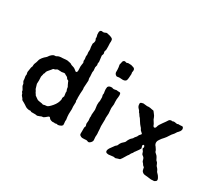

<svg xmlns="http://www.w3.org/2000/svg" viewBox="-113 -868 1298 1137"><g transform="rotate(30 535.5 -299.5)"><path d="M291 -579.1V-584Q288.1 -607.4 302.7 -609.4Q306.2 -609.9 312 -608.4Q317.9 -606.9 326.7 -611.8Q335.4 -616.2 338.9 -614.7Q341.8 -612.8 347.7 -612.3Q353.5 -611.8 365.2 -607.4Q377 -603 379.4 -598.1Q381.8 -593.3 381.8 -581.1L380.9 -573.2Q382.8 -547.4 381.8 -524.9Q377.9 -517.1 377.9 -511.7L380.9 -498L376 -483.9L380.9 -443.8L378.9 -431.6L380.9 -420.9L377 -403.8L378.9 -382.8L377 -370.1L378.9 -340.8Q378.9 -338.9 378.4 -335Q377.9 -330.1 381.8 -315.9L378.9 -270Q377.9 -267.1 379.4 -261.2Q380.9 -254.9 379.4 -242.2Q377.9 -229.5 377.9 -196.8L378.9 -187L377.9 -178.7L380.9 -168L379.9 -137.7Q379.9 -130.9 380.9 -126Q381.8 -121.1 380.9 -111.3Q379.9 -101.6 379.9 -86.9Q379.9 -72.3 383.8 -48.8L382.8 -39.1Q382.8 -38.1 384.3 -24.4Q385.7 -10.7 382.8 -11.2Q379.9 -4.9 368.2 -1Q356.4 2.9 353 1.5Q349.1 0 347.2 0Q344.7 0 341.8 1Q338.9 2 337.4 2.4Q335.9 2.9 333.5 2Q331.1 1 330.1 1L320.8 2Q316.4 2 307.6 -1Q298.8 -3.9 294.9 -11.2Q291 -18.6 282.2 -12.2Q273.9 -5.9 268.6 -1Q262.7 3.9 259.8 4.9Q256.8 5.9 252.9 5.9Q249 5.9 247.1 6.8L236.8 11.2Q227.1 15.1 222.2 16.1L209 14.2H182.1Q175.3 10.7 172.4 9.8L164.1 11.2Q146 8.3 141.1 4.4Q135.7 1 133.8 -0.5Q131.8 -2 129.4 -3.4Q127 -4.9 125 -6.3Q123 -7.8 114.3 -12.7Q105.5 -17.6 102.5 -19Q98.6 -22 97.7 -25.9Q95.7 -30.3 90.8 -35.2Q85.9 -40 85 -42Q84 -43.9 83 -45.9Q82 -47.9 81.1 -51.8Q80.1 -55.7 77.6 -57.6Q73.2 -62 73.2 -66.4Q73.2 -70.8 71.3 -73.7Q69.3 -77.1 64.9 -84.5Q60.1 -91.8 59.1 -95.7Q58.1 -99.6 58.1 -102.5Q58.1 -106 57.1 -107.9Q56.2 -109.9 53.7 -113.3Q48.8 -120.1 48.8 -127V-132.8L45.9 -149.9Q44.9 -153.3 45.9 -158.2Q46.9 -163.1 46.9 -165Q45.9 -167 45.9 -168.5L43.9 -178.2V-181.2L48.8 -212.9L53.2 -224.1V-231Q53.2 -239.7 57.1 -247.6Q61 -255.4 64 -268.1Q66.4 -280.8 76.7 -293Q86.9 -305.2 93.8 -310.1Q100.1 -314.9 104 -321.8Q107.9 -328.6 117.2 -336.4Q126.5 -344.2 133.3 -344.2Q140.1 -344.2 142.6 -344.7Q145 -345.2 149.9 -348.6Q159.2 -355 184.1 -355Q210 -357.9 215.8 -356.9L238.8 -352.1Q240.7 -351.1 245.1 -348.1Q249.5 -345.2 260.3 -342.3Q271 -339.4 275.4 -335.4Q279.8 -331.1 282.7 -329.6Q285.6 -328.1 289.6 -324.7Q293 -321.3 296.9 -327.1Q301.8 -331.1 299.8 -347.7Q297.9 -364.3 300.3 -377Q302.7 -389.6 302.7 -392.1Q302.7 -394 298.8 -402.8L299.8 -416L297.9 -428.2Q296.9 -431.2 297.9 -437.5Q298.8 -443.8 298.8 -446.3L296.9 -460.9L297.9 -480L294.9 -497.1Q293.9 -515.1 293.9 -518.1Q299.8 -529.3 299.8 -538.1Q299.8 -546.9 294.9 -551.8Q294.9 -557.6 294.9 -564Q291 -576.2 291 -579.1ZM304.2 -164.1 300.8 -188 301.8 -194.8Q301.8 -196.3 299.3 -202.1Q296.9 -208 296.4 -209.5Q295.9 -210.9 295.9 -214.8Q295.9 -218.8 294.9 -220.7Q293.9 -222.7 293 -225.6Q292 -227.5 290 -230.5Q288.1 -232.9 282.2 -247.1Q280.8 -255.9 274.9 -257.8Q269 -259.8 267.6 -261.7Q266.1 -263.7 264.6 -266.6Q262.7 -271.5 253.4 -275.4Q244.1 -279.3 242.2 -282.2Q236.3 -285.2 219.2 -280.8Q194.8 -282.2 192.4 -282.2Q189.9 -282.2 176.8 -273.9Q171.9 -273.9 166 -271Q164.1 -269 161.6 -265.1Q159.2 -261.2 147.5 -248.5Q135.7 -235.8 136.2 -226.1L130.9 -216.8V-212.9Q130.9 -209.5 128.4 -203.1Q126 -196.8 127 -190.4Q127.9 -184.1 127.9 -170.9L127 -147L136.2 -116.2Q137.2 -114.3 139.6 -111.3Q142.1 -108.4 143.6 -104.5Q145 -99.6 148.9 -94.7Q152.8 -89.8 153.8 -87.4Q154.8 -85 155.8 -83.5Q157.2 -82 164.1 -77.6Q170.9 -73.2 174.3 -70.3Q177.7 -67.4 180.7 -66.4Q183.6 -64.9 210.9 -61L219.2 -58.1L230 -61Q234.4 -61 244.1 -62.5Q253.9 -64 274.9 -88.4Q295.9 -112.8 299.8 -140.1L298.8 -149.9Z M564 -349.1H572.3Q578.1 -349.1 580.6 -347.2Q587.9 -341.3 582 -304.2V-285.2L583 -270L580.1 -243.2L583 -207L581.1 -178.2V-172.9L582 -168L581.1 -120.1L583 -100.1Q584 -97.7 583.5 -90.8Q583 -84 584 -80.6Q585 -77.1 585 -71.3V-62L584 -48.3L585.9 -24.9Q585 -16.6 578.6 -9.8Q567.4 2.4 559.1 -1.5Q550.8 -4.9 546.9 -4.9L535.2 -3.9Q519 -2 510.3 -6.3Q501.5 -10.7 500 -14.6Q498 -18.6 499 -35.2V-63Q502.9 -70.8 502.9 -75.2L500 -85Q499 -86.9 499 -90.8L501 -110.8L499 -130.9L500 -140.6L499 -150.9L502 -186L498 -216.8Q498 -239.3 501 -245.1V-271L498 -283.2Q497.1 -285.2 498 -289.6Q499 -293.9 499 -295.9Q499 -297.9 496.6 -310.5Q494.1 -323.2 497.1 -338.9Q504.9 -352.1 525.9 -350.1Q528.8 -347.2 538.1 -347.2L553.7 -350.1Q554.7 -351.1 558.1 -350.1Q561 -349.1 564 -349.1ZM537.6 -523.4Q541 -522.9 547.9 -522.9H554.7L564 -520Q585.4 -516.6 583 -498L581.1 -486.8L583 -477.1Q583 -476.6 582.5 -469.7Q582 -462.9 581.1 -448.7Q580.1 -434.6 575.7 -429.2Q570.8 -424.8 564.5 -422.9Q558.1 -420.9 544.4 -422.4Q530.8 -423.8 525.4 -422.4Q520 -420.9 516.1 -420.9Q512.2 -420.9 506.3 -425.8Q497.6 -433.6 498.5 -445.8Q499 -458 497.1 -474.1L494.1 -490.2L497.1 -502.9Q499 -514.2 501 -517.1Q508.3 -524.9 515.1 -522.5Q522 -520 523.9 -520Q525.9 -520 529.8 -522Q533.7 -523.9 537.6 -523.4Z M971.7 2.9 951.7 1Q944.8 1 937 -3.9Q929.7 -8.8 927.2 -15.6Q924.8 -22.5 924.3 -27.8Q923.8 -33.2 922.9 -35.2Q921.9 -37.1 918.5 -39.1Q912.6 -43 910.6 -47.4Q908.7 -51.8 905.3 -54.7Q902.3 -58.1 900.4 -60.5Q898.4 -63 896.5 -71.3Q893.6 -84.5 885.7 -89.8Q877.9 -95.2 876 -98.6Q874.5 -102.1 873 -107.4Q871.6 -113.3 870.1 -115.2Q868.7 -117.2 865.2 -121.1Q861.8 -125 861.3 -127Q860.8 -128.9 861.3 -130.9Q861.8 -132.8 862.8 -134.3Q863.8 -135.7 864.3 -137.7Q864.7 -139.6 862.8 -144.5Q861.3 -148.9 857.4 -149.9Q853.5 -150.9 851.6 -147Q849.6 -143.1 849.6 -142.1L854.5 -126Q854.5 -123 846.7 -111.3Q838.9 -99.6 836.9 -97.7Q835.4 -94.7 832 -90.8Q828.6 -86.9 827.6 -85.4Q826.7 -84 825.7 -81.1Q825.2 -78.1 820.3 -73.2Q815.4 -68.4 813 -62Q810.5 -55.2 803.7 -47.9Q781.7 -10.3 777.3 -7.3Q772.5 -4.9 770.5 -4.4Q768.6 -3.9 766.6 -3.9Q764.6 -3.9 763.7 -2.9L749.5 2L735.8 0L703.6 3.9Q676.3 3.9 684.6 -20Q687.5 -28.3 696.3 -39.1Q705.1 -49.8 708 -55.2Q710.4 -60.5 716.8 -64.9Q723.1 -69.3 724.6 -75.2Q726.1 -80.6 730.5 -87.4Q735.8 -96.2 744.6 -103Q753.4 -110.4 754.9 -114.7Q756.3 -119.1 757.8 -122.6Q759.3 -126 764.6 -134.8Q771 -144 776.9 -148.4Q782.7 -152.8 784.2 -157.7Q786.1 -162.1 792 -168Q797.9 -173.8 799.8 -180.2Q801.8 -186 807.1 -190.9Q812.5 -196.3 813.5 -199.2Q814.5 -202.1 805.7 -209Q796.9 -215.8 795.9 -219.7Q794.4 -223.6 791 -228.5Q787.6 -232.9 783.2 -237.3Q776.9 -243.7 766.6 -260.3Q756.3 -277.3 752.9 -280.3Q749 -283.2 745.6 -289.6Q742.2 -295.9 739.3 -298.8Q735.4 -301.8 734.4 -303.7Q733.4 -305.7 731.9 -309.6Q730.5 -313 722.2 -321.3Q713.9 -329.6 712.4 -340.8Q711.4 -352.1 712.4 -354Q718.3 -359.9 731.4 -361.8L758.3 -358.9L769.5 -359.9Q778.3 -359.9 794.4 -356Q800.8 -356 804.7 -354Q804.7 -353 814.5 -341.3Q824.2 -329.6 826.7 -321.3Q829.6 -313 831.1 -309.6Q832.5 -306.6 837.9 -298.8Q843.3 -291 845.2 -287.1Q847.2 -283.2 848.1 -279.8Q849.6 -273.4 856.4 -270Q866.7 -270 869.1 -283.2Q871.6 -295.4 887.7 -316.4Q903.8 -337.9 908.7 -346.7Q913.6 -355.5 924.8 -356.9L933.6 -356Q936.5 -358.9 945.8 -358.9L964.8 -356Q970.7 -358.9 974.1 -358.9Q977.5 -358.9 981.9 -358.4Q986.3 -357.9 994.1 -359.4Q1002 -360.8 1004.4 -356Q1015.1 -339.8 995.1 -319.8Q990.2 -315.9 986.3 -309.1Q982.4 -302.7 980.5 -299.8Q978.5 -296.9 975.6 -293.9Q972.7 -291 968.3 -285.6Q963.9 -280.3 959.5 -272.5Q954.6 -264.2 950.2 -258.3Q945.8 -252.4 939.9 -245.6Q933.6 -239.3 929.7 -234.4Q925.8 -229.5 922.9 -225.1Q903.8 -201.7 917.5 -181.2Q919.9 -179.7 924.8 -171.9Q929.7 -164.1 931.6 -161.6Q933.6 -159.2 934.1 -156.7Q934.6 -154.3 935.5 -151.4Q937.5 -145.5 946.3 -139.2Q954.6 -132.8 959.5 -122.1Q964.8 -110.8 965.8 -109.4Q966.8 -107.9 968.3 -106.4Q969.7 -105 971.2 -104Q976.6 -100.1 980 -90.8Q983.4 -81.1 986.3 -78.1Q988.8 -75.2 992.7 -71.3Q999 -64.5 1004.4 -50.8Q1021.5 -33.7 1023.9 -27.3Q1026.4 -21 1027.8 -20Q1034.7 -4.9 1022.5 1Q1016.6 3.9 1015.6 4.9H1008.8L995.1 5.9Z"/></g></svg>

Font: AntiqueNobleRegular
Style: Regular
Weight: 400
Version: Version 0.1